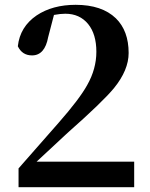

<svg xmlns="http://www.w3.org/2000/svg" viewBox="-20 -777 624 797"><path d="M537 -106V0H57V-78Q155 -190 223 -267Q310 -366 342 -424Q380 -491 380 -562Q380 -635 346 -677Q311 -720 251 -720Q231 -720 204 -715L180 -623Q166 -547 113 -547Q72 -547 54 -585Q63 -666 132 -713Q198 -757 294 -757Q403 -757 461 -701Q514 -649 514 -557Q514 -486 453 -411Q406 -354 260 -225Q227 -195 132 -106Z"/></svg>

Font: `n[OS CN
Style: <[WOS[P|ûg*[NI>           
Weight: 700
Designer: Ryoko NISHIZUKA ¬âXZm¬º[P (kana & ideographs); Frank Grie√ühammer (Latin, Greek & Cyrillic); Wenlong ZHANG _ e¬á¬ü¬ô (b
Foundry: Adobe Systems Incorporated
Version: Version 1.00 April 7, 2017, initial release